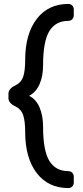

<svg xmlns="http://www.w3.org/2000/svg" viewBox="-20 -796 420 976"><path d="M355 101V133Q355 144 347 152Q339 160 328 160Q225 160 166.5 83.5Q108 7 108 -125Q108 -181 97.5 -211.5Q87 -242 55 -257Q40 -264 31.5 -274.5Q23 -285 23 -297V-320Q23 -332 31.5 -342.5Q40 -353 55 -360Q87 -375 97.5 -405Q108 -435 108 -491Q108 -623 166.5 -699.5Q225 -776 328 -776Q339 -776 347 -768Q355 -760 355 -749V-717Q355 -706 347 -698Q339 -690 328 -690Q263 -690 231 -638Q199 -586 199 -465Q199 -409 181 -368Q163 -327 128 -309Q163 -292 181 -250Q199 -208 199 -151Q199 -30 231 22Q263 74 328 74Q339 74 347 82Q355 90 355 101Z"/></svg>

Font: Rubik
Style: Regular
Weight: 400
Designer: Hubert & Fischer
Foundry: Hubert & Fischer
Version: Version 1.100